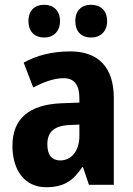

<svg xmlns="http://www.w3.org/2000/svg" viewBox="-20 -773 555 803"><path d="M99 -685C99 -640 126 -616 165 -616C203 -616 231 -641 231 -685C231 -729 203 -753 165 -753C126 -753 99 -730 99 -685ZM295 -685C295 -640 321 -616 361 -616C400 -616 428 -641 428 -685C428 -729 400 -753 361 -753C322 -753 295 -730 295 -685ZM274 -558C198 -558 132 -541 79 -511L119 -407C166 -432 209 -446 246 -446C289 -446 312 -420 312 -362V-344L235 -341C102 -335 32 -277 32 -163C32 -65 80 10 173 10C247 10 286 -17 324 -74H327L352 0H456V-363C456 -492 391 -558 274 -558ZM270 -250 312 -252V-204C312 -141 278 -102 232 -102C198 -102 178 -123 178 -169C178 -220 205 -247 270 -250Z"/></svg>

Font: Noto Sans Bengali Condensed
Style: Bold
Weight: 700
Width: 3
Designer: Joana Ranito - Universal Thirst; Jelle Bosma - Monotype Design Team
Foundry: Universal Thirst ehf.
Version: Version 3.000